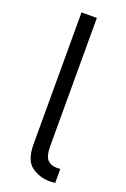

<svg xmlns="http://www.w3.org/2000/svg" viewBox="-139 -749 524 800"><g transform="rotate(20 123.0 -349.5)"><path d="M145 -703V-134Q145 -90 160.5 -74.5Q176 -59 201 -59Q207 -59 211.5 -59.5Q216 -60 217 -60V2Q215 2 208.5 3Q202 4 193 4Q148 4 112.5 -21.5Q77 -47 77 -119V-703Z"/></g></svg>

Font: Museo Sans Light
Style: Regular
Weight: 300
Designer: Jos Buivenga
Foundry: Jos Buivenga & Rosetta Type Foundry (extension, remastering)
Version: Version 3.600;PS 1.000;hotconv 1.0.88;makeotf.lib2.5.647800;